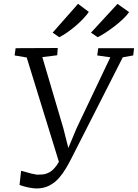

<svg xmlns="http://www.w3.org/2000/svg" viewBox="-20 -1002 740 1032"><path d="M175.5 11Q157.5 11 129 4.8Q100.5 -1.5 85 -8L93.5 -84Q108 -80.5 122.2 -76.2Q136.5 -72 150.8 -68.5Q165 -65 179 -63Q193 -63 210.2 -64.5Q227.5 -66 246.5 -76.5Q265.5 -87 284.8 -113.5Q304 -140 321 -191L303.5 -110L123.5 -693L58.5 -704L64 -743L290.5 -744L287.5 -705L207.5 -695L320.5 -312.5L356.5 -170.5L333 -172.5L392 -313.5L573 -694L502.5 -704L508 -743H700.5L696 -704L640 -694L364 -151Q351.5 -126.5 335.2 -98.5Q319 -70.5 297.2 -45.5Q275.5 -20.5 245.5 -4.8Q215.5 11 175.5 11ZM263 -826.5 399.5 -981.5 457.5 -938Q446 -921 426.8 -900.8Q407.5 -880.5 384.8 -861.2Q362 -842 339.5 -826.5Q317 -811 298.5 -802ZM469 -826.5 611.5 -981 674 -937Q662.5 -920 641.5 -900Q620.5 -880 595.8 -861Q571 -842 547.2 -826.5Q523.5 -811 505 -802Z"/></svg>

Font: Merriweather 24pt Light
Style: Italic
Weight: 300
Italic angle: -7.8°
Version: Version 2.101